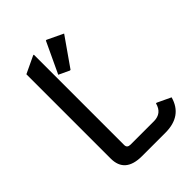

<svg xmlns="http://www.w3.org/2000/svg" viewBox="-220 -873 980 980"><g transform="rotate(-45 270.5 -382.5)"><path d="M219.7 0Q97.7 0 97.7 -104.5V-712.9L190.4 -756.8H195.3V-104.5Q195.3 -83 219.7 -83H388.2Q445.8 -83 460.4 -140.1H465.3L538.6 -105.5Q509.3 0 388.2 0ZM290 -764.6H294.9L380.9 -723.6L272.9 -569.3H268.1L210.9 -596.2Z"/></g></svg>

Font: Nova Oval
Style: Book
Weight: 400
Version: Version 2.000